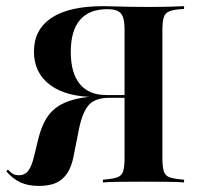

<svg xmlns="http://www.w3.org/2000/svg" viewBox="-39 -591 648 622"><path d="M294.4 0V-8.9Q325 -11.3 339.9 -16.1Q354.8 -21 359.7 -35.5Q364.5 -50 364.5 -78.2V-493.5Q364.5 -520.2 359.7 -534.7Q354.8 -549.2 342.7 -555.2Q330.6 -561.3 308.9 -561.3Q250 -561.3 220.2 -526.6Q190.3 -491.9 190.3 -422.6Q190.3 -354 219.8 -318.5Q249.2 -283.1 305.6 -283.1H421.8V-276.6H272.6Q175.8 -276.6 123.4 -315.7Q71 -354.8 71 -424.2Q71 -495.2 127.8 -533.1Q184.7 -571 294.4 -571Q305.6 -571 318.5 -570.6Q331.5 -570.2 348 -569.8Q364.5 -569.4 386.7 -569Q408.9 -568.5 439.5 -568.5Q482.3 -568.5 512.9 -569.4Q543.5 -570.2 557.3 -571V-562.1Q526.6 -560.5 511.7 -555.2Q496.8 -550 491.9 -535.9Q487.1 -521.8 487.1 -492.7V-78.2Q487.1 -50 491.9 -35.5Q496.8 -21 511.7 -16.1Q526.6 -11.3 557.3 -8.9V0Q539.5 -1.6 506 -2Q472.6 -2.4 425 -2.4Q379.8 -2.4 346.8 -2Q313.7 -1.6 294.4 0ZM87.1 11.3Q52.4 11.3 28.2 0.4Q4 -10.5 -18.5 -35.5L-13.7 -41.9Q-4 -31.5 3.6 -27.4Q11.3 -23.4 21 -23.4Q40.3 -22.6 52 -37.1Q63.7 -51.6 71.8 -86.3L84.7 -139.5Q94.4 -179.8 110.9 -206.9Q127.4 -233.9 154.4 -250Q181.5 -266.1 222.6 -273.4Q263.7 -280.6 321.8 -280.6H413.7V-274.2H316.9Q271 -274.2 250 -252.4Q229 -230.6 216.9 -173.4L200 -87.9Q193.5 -52.4 179.4 -30.6Q165.3 -8.9 143.1 1.2Q121 11.3 87.1 11.3Z"/></svg>

Font: Playfair 144pt
Style: Bold
Weight: 700
Version: Version 2.001;gftools[0.9.30]